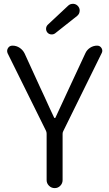

<svg xmlns="http://www.w3.org/2000/svg" viewBox="-20 -967 562 987"><path d="M219.7 -41V-279.3Q219.7 -287.1 216.8 -293.9L19.5 -692.4Q16.6 -699.2 16.6 -705.1Q16.6 -711.9 20.5 -718.8Q28.3 -732.4 43.9 -732.4Q64.5 -732.4 81.1 -721.2Q97.7 -710 106.4 -692.4L185.5 -519.5Q194.3 -502 208.5 -470.2Q222.7 -438.5 234.9 -412.1Q247.1 -385.7 258.8 -361.3Q259.8 -360.4 261.7 -360.4Q263.7 -360.4 264.6 -361.3Q322.3 -484.4 337.9 -519.5L418.9 -693.4Q426.8 -710.9 443.4 -721.7Q460 -732.4 479.5 -732.4Q494.1 -732.4 502 -719.7Q505.9 -712.9 505.9 -706.1Q505.9 -700.2 502.9 -694.3L305.7 -293.9Q301.8 -287.1 301.8 -279.3V-41Q301.8 -24.4 290 -12.2Q278.3 0 261.2 0Q244.1 0 231.9 -12.2Q219.7 -24.4 219.7 -41ZM263.7 -795.9Q255.9 -790 246.1 -790Q244.1 -790 243.2 -790Q231.4 -791 223.6 -799.8Q216.8 -808.6 216.8 -818.4Q216.8 -831.1 225.6 -839.8L331.1 -938.5Q340.8 -947.3 354.5 -947.3Q355.5 -947.3 357.4 -947.3Q372.1 -946.3 381.8 -934.6Q389.6 -924.8 389.6 -913.1Q389.6 -895.5 376 -884.8Z"/></svg>

Font: Gen Jyuu Gothic Normal
Style: Regular
Weight: 300
Designer: [Source Han Sans]
Ryoko NISHIZUKA  (kana & ideographs); Paul D. Hunt (Latin, Greek & Cyrillic); Wenlong ZHANG  (bopomofo
Version: Version 1.002.20150607